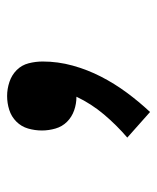

<svg xmlns="http://www.w3.org/2000/svg" viewBox="29 -256 442 540"><g transform="rotate(-90 250.0 14.0)"><path d="M205 215 133 151Q168 121 198 85.5Q228 50 248 8Q228 8 209.5 1.5Q191 -5 177.5 -18.5Q164 -32 158.5 -51Q153 -70 153 -89Q153 -109 158.5 -128Q164 -147 178 -161Q192 -175 211 -181Q230 -187 250 -187Q270 -187 289.5 -180.5Q309 -174 323 -160Q337 -146 342 -126.5Q347 -107 347 -87Q347 -44 335.5 -2.5Q324 39 304.5 77Q285 115 259.5 149.5Q234 184 205 215Z"/></g></svg>

Font: Iosevka Term
Style: Bold
Weight: 700
Monospace: yes
Designer: Belleve Invis
Foundry: Belleve Invis
Version: Version 30.0.1